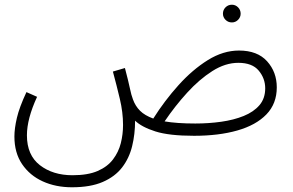

<svg xmlns="http://www.w3.org/2000/svg" viewBox="-20 -562 1239 813"><path d="M285 231Q216 231 161 206Q106 181 73.5 133Q41 85 41 16Q41 -18 51.5 -63Q62 -108 92 -172L137 -152Q94 -59 94 11Q94 95 149 137.5Q204 180 287 180Q352 180 393.5 162Q435 144 458.5 113Q482 82 491.5 44.5Q501 7 501 -33Q501 -86 487.5 -143Q474 -200 458 -259L509 -274Q524 -217 530 -188Q536 -159 543 -141Q553 -113 573 -93Q593 -73 629 -60Q677 -136 736 -201.5Q795 -267 860 -307.5Q925 -348 992 -348Q1070 -348 1111 -302.5Q1152 -257 1152 -192Q1152 -123 1108 -77.5Q1064 -32 985 -9.5Q906 13 802 13Q696 13 638 -5.5Q580 -24 552 -51Q552 6 539.5 57Q527 108 497 147Q467 186 415 208.5Q363 231 285 231ZM989 -296Q934 -296 879 -261Q824 -226 772.5 -169.5Q721 -113 677 -48Q729 -39 807 -39Q864 -39 917 -46.5Q970 -54 1012 -71Q1054 -88 1078.5 -116.5Q1103 -145 1103 -188Q1103 -230 1075.5 -263Q1048 -296 989 -296ZM962 -467Q946 -467 935 -478Q924 -489 924 -504Q924 -520 935 -531Q946 -542 962 -542Q977 -542 988 -531Q999 -520 999 -504Q999 -489 988 -478Q977 -467 962 -467Z"/></svg>

Font: Noto Sans Arabic SemCond Light
Style: Regular
Weight: 300
Width: 4
Designer: Monotype Design Team, Nadine Chahine, Nizar Qandah and Khaled Hosny
Foundry: Monotype Imaging Inc.
Version: Version 2.012; ttfautohint (v1.8.4.7-5d5b)